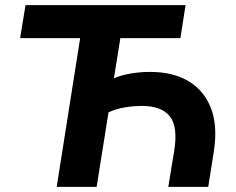

<svg xmlns="http://www.w3.org/2000/svg" viewBox="-20 -725 916 745"><path d="M200 0 291 -577H58L79 -705H700L680 -577H447L422 -421Q448 -433 486 -439.5Q524 -446 563 -446Q651 -446 711.5 -410Q772 -374 798.5 -305.5Q825 -237 810 -139L788 0H633L656 -140Q671 -233 639 -273.5Q607 -314 530 -314Q499 -314 465 -308.5Q431 -303 401 -289L355 0Z"/></svg>

Font: Nunito Sans 12pt ExtraBold
Style: Italic
Weight: 800
Italic angle: -9°
Designer: Vernon Adams
Foundry: Vernon Adams
Version: Version 3.101;gftools[0.9.27]